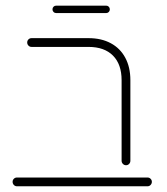

<svg xmlns="http://www.w3.org/2000/svg" viewBox="-20 -652 583 672"><path d="M405.6 -89.3V-371.5Q405.6 -427 375.4 -457.4Q345.2 -487.8 290 -487.8H90.4Q84.1 -487.8 79.6 -492.4Q75.2 -497 75.2 -503.3Q75.2 -509.6 79.6 -514.1Q84.1 -518.5 90.4 -518.5H290Q334.8 -518.5 367.8 -500.7Q400.7 -483 418.5 -449.8Q436.3 -416.7 436.3 -371.5V-89.3Q436.3 -83 431.9 -78.3Q427.4 -73.7 421.1 -73.7Q414.8 -73.7 410.2 -78.3Q405.6 -83 405.6 -89.3ZM24.1 -15.6Q24.1 -21.9 28.5 -26.3Q33 -30.7 39.3 -30.7H496.3Q502.6 -30.7 507 -26.3Q511.5 -21.9 511.5 -15.6Q511.5 -9.3 507 -4.6Q502.6 0 496.3 0H39.3Q33 0 28.5 -4.6Q24.1 -9.3 24.1 -15.6ZM163.7 -619.3Q163.7 -624.8 167.4 -628.5Q171.1 -632.2 176.3 -632.2H351.9Q357 -632.2 360.7 -628.5Q364.4 -624.8 364.4 -619.3Q364.4 -613.7 360.7 -610Q357 -606.3 351.9 -606.3H176.3Q171.1 -606.3 167.4 -610Q163.7 -613.7 163.7 -619.3Z"/></svg>

Font: 26F Galaxy Hebrew Ultra Light
Style: Regular
Weight: 200
Designer: C₂₉H₂₅N₃O₅
Version: Version 1.000